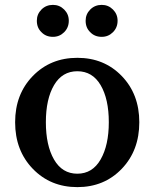

<svg xmlns="http://www.w3.org/2000/svg" viewBox="-20 -752 633 787"><path d="M297 -515Q407 -515 479 -440.5Q551 -366 551 -251Q551 -135 479 -60Q407 15 297 15Q187 15 114.5 -60Q42 -135 42 -251Q42 -366 114.5 -440.5Q187 -515 297 -515ZM297 -460Q235 -460 201.5 -403Q168 -346 168 -251Q168 -156 201.5 -98Q235 -40 297 -40Q359 -40 392.5 -98.5Q426 -157 426 -251Q426 -346 392.5 -403Q359 -460 297 -460ZM150 -620Q131 -638 131 -667Q131 -694 150 -713Q169 -732 197 -732Q224 -732 243 -713Q262 -694 262 -667Q262 -639 243 -620Q224 -601 197 -601Q168 -601 150 -620ZM350 -620Q331 -638 331 -667Q331 -694 350 -713Q369 -732 397 -732Q424 -732 443 -713Q462 -694 462 -667Q462 -639 443 -620Q424 -601 397 -601Q368 -601 350 -620Z"/></svg>

Font: Volkhov
Style: Regular
Weight: 400
Designer: Cyreal (www.cyreal.org)
Foundry: Cyreal (www.cyreal.org)
Version: Version 1.010